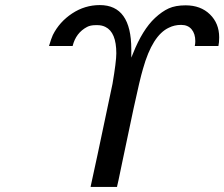

<svg xmlns="http://www.w3.org/2000/svg" viewBox="-20 -736 883 756"><path d="M747 -555Q749 -565 749 -574Q749 -603 734.5 -620.5Q720 -638 693 -638Q667 -638 645 -627Q580 -597 543 -465Q531 -425 506 -309Q481 -193 461.5 -98Q442 -3 441 -2V0H337V-2Q348 -49 423 -406Q438 -494 438 -526Q438 -609 395 -630Q381 -637 364 -637H357Q336 -637 323 -630Q279 -607 266 -555H173Q182 -585 188 -598Q214 -650 264 -683Q314 -716 373 -716Q497 -716 497 -542V-509L504 -526Q541 -619 590 -665Q618 -691 644.5 -703Q671 -715 711 -715Q770 -715 806.5 -679.5Q843 -644 843 -589Q843 -568 840 -555Z"/></svg>

Font: MathJax_SansSerif
Style: Italic
Weight: 400
Version: Version 1.1